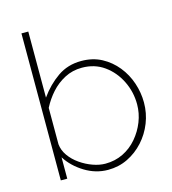

<svg xmlns="http://www.w3.org/2000/svg" viewBox="-110 -820 827 921"><g transform="rotate(-15 303.5 -360.0)"><path d="M314 10Q253 10 198.5 -23.5Q144 -57 113 -106V0H81V-730H115V-402Q154 -457 205 -492.5Q256 -528 323 -528Q380 -528 424 -504.5Q468 -481 499.5 -442Q531 -403 547 -355Q563 -307 563 -258Q563 -205 544 -157Q525 -109 491 -71.5Q457 -34 412 -12Q367 10 314 10ZM309 -22Q357 -22 397 -41.5Q437 -61 466.5 -95.5Q496 -130 512.5 -172Q529 -214 529 -258Q529 -320 502 -374.5Q475 -429 428 -462.5Q381 -496 318 -496Q271 -496 232 -475.5Q193 -455 164 -422.5Q135 -390 115 -351V-170Q118 -140 137 -113Q156 -86 185.5 -65.5Q215 -45 247.5 -33.5Q280 -22 309 -22Z"/></g></svg>

Font: Raleway Thin ExtraLight
Style: Regular
Weight: 250
Version: Version 4.026